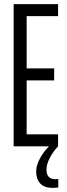

<svg xmlns="http://www.w3.org/2000/svg" viewBox="-20 -708 322 929"><path d="M262 158V199Q246 201 234 201Q194 201 174.5 179.5Q155 158 155 122Q155 94 172 61Q189 28 217 0H46V-688H261V-630H109V-377H242V-319H109V-58H261V0Q238 24 221.5 55Q205 86 205 113Q205 159 248 159Z"/></svg>

Font: Saira Ultra Condensed
Style: Regular
Weight: 400
Width: 1
Designer: Hector Gatti with collaboration of the Omnibus-Type team
Foundry: Omnibus-Type
Version: Version 1.001; ttfautohint (v1.8)